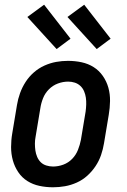

<svg xmlns="http://www.w3.org/2000/svg" viewBox="-20 -786 540 814"><path d="M205 8Q175 8 147 2Q119 -4 96 -18.5Q73 -33 57.5 -56Q42 -79 34.5 -106Q27 -133 27 -162.5Q27 -192 32 -221L52 -341Q56 -366 65 -391Q74 -416 88.5 -438.5Q103 -461 123.5 -479Q144 -497 168.5 -508Q193 -519 218 -523.5Q243 -528 268 -528Q298 -528 326 -522Q354 -516 377 -501.5Q400 -487 416 -464Q432 -441 439.5 -414Q447 -387 446.5 -357.5Q446 -328 441 -299L421 -179Q417 -154 408.5 -129Q400 -104 385 -81.5Q370 -59 350 -41Q330 -23 305.5 -12Q281 -1 255.5 3.5Q230 8 205 8ZM205 -80Q227 -80 248.5 -88Q270 -96 286 -112.5Q302 -129 310.5 -150.5Q319 -172 323 -193L343 -313Q345 -328 345.5 -343Q346 -358 344 -372Q342 -386 336.5 -399Q331 -412 321 -421.5Q311 -431 297.5 -435.5Q284 -440 269 -440Q247 -440 225.5 -432Q204 -424 187.5 -407.5Q171 -391 162.5 -369.5Q154 -348 151 -327L131 -207Q128 -192 128 -177Q128 -162 130 -148Q132 -134 137.5 -121Q143 -108 152.5 -98.5Q162 -89 176 -84.5Q190 -80 205 -80ZM390 -578 266 -714 337 -766 449 -622ZM220 -578 96 -714 167 -766 279 -622Z"/></svg>

Font: Iosevka Semibold Oblique
Style: Regular
Weight: 600
Italic angle: -9°
Monospace: yes
Designer: Belleve Invis
Foundry: Belleve Invis
Version: Version 32.5.0; ttfautohint (v1.8.4)